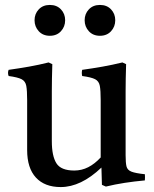

<svg xmlns="http://www.w3.org/2000/svg" viewBox="-20 -746 623 778"><path d="M226 12Q161 12 125.5 -26.5Q90 -65 90 -138V-340Q90 -379 86.5 -398Q83 -417 67.5 -425Q52 -433 15 -438Q10 -451 15 -463Q58 -469 97.5 -476Q137 -483 177 -493L192 -486Q191 -455 190.5 -427.5Q190 -400 190 -376V-174Q190 -114 208.5 -84.5Q227 -55 281 -55Q311 -55 337.5 -68.5Q364 -82 388 -108V-340Q388 -379 384.5 -398Q381 -417 365.5 -425Q350 -433 313 -438Q310 -451 313 -463Q356 -469 395.5 -476Q435 -483 476 -493L491 -486Q490 -455 489.5 -427.5Q489 -400 489 -376V-117Q489 -87 492.5 -72Q496 -57 512.5 -50.5Q529 -44 567 -40Q568 -28 567 -15Q524 -11 485 -5Q446 1 409 10L393 3L391 -67Q308 12 226 12ZM120 -664Q120 -690 137 -708Q154 -726 182 -726Q210 -726 227 -708Q244 -690 244 -664Q244 -638 227 -619.5Q210 -601 182 -601Q154 -601 137 -619.5Q120 -638 120 -664ZM323 -664Q323 -690 340 -708Q357 -726 385 -726Q413 -726 430 -708Q447 -690 447 -664Q447 -638 430 -619.5Q413 -601 385 -601Q357 -601 340 -619.5Q323 -638 323 -664Z"/></svg>

Font: Tiro Tamil
Style: Regular
Weight: 400
Designer: Tamil: Fernando Mello & Fiona Ross. Latin: John Hudson.
Foundry: Tiro Typeworks Ltd.
Version: Version 1.52